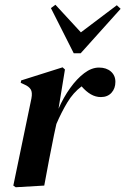

<svg xmlns="http://www.w3.org/2000/svg" viewBox="-20 -780 527 807"><path d="M46 7 36 0 112 -366Q117 -392 109 -404.5Q101 -417 82 -425L67 -432L69 -442L243 -497L253 -488L226 -323Q247 -371 275 -410Q303 -449 334 -472.5Q365 -496 396 -496Q427 -496 446 -479.5Q465 -463 465 -436Q465 -408 448.5 -390Q432 -372 404 -372Q382 -372 362 -383.5Q342 -395 323 -417Q288 -391 263 -349.5Q238 -308 217 -259L207 -213Q196 -160 186 -107Q176 -54 166 0ZM213 -760 320 -644 471 -758 487 -743 319 -556H290L194 -746Z"/></svg>

Font: DeepMind Serif Display
Style: Italic
Weight: 400
Italic angle: -12°
Designer: Frank Grießhammer / Modifications: Colophon Foundry
Foundry: Colophon Foundry
Version: Version 5.003; ttfautohint (v1.8.2)